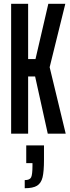

<svg xmlns="http://www.w3.org/2000/svg" viewBox="-20 -708 373 1017"><path d="M39 0V-688H129V-395H168L236 -688H326L243 -352L328 0H233L166 -303H129V0ZM152 171V156H119V62H213V138Q213 200 205.5 231Q198 262 176.5 275.5Q155 289 111 289V246Q138 246 145 231Q152 216 152 171Z"/></svg>

Font: Saira Ultra Condensed SemiBold
Style: Regular
Weight: 600
Width: 1
Designer: Hector Gatti with collaboration of the Omnibus-Type team
Foundry: Omnibus-Type
Version: Version 1.001; ttfautohint (v1.8)